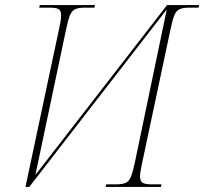

<svg xmlns="http://www.w3.org/2000/svg" viewBox="-20 -734 802 754"><path d="M211 -616Q220 -655 220 -673Q220 -693 209.5 -698.5Q199 -704 174 -704H134L136 -714H353L351 -704H314Q289 -704 275.5 -698Q262 -692 254.5 -673.5Q247 -655 239 -616L119 -47L636 -714H762L760 -704H724Q699 -704 685.5 -698Q672 -692 664.5 -673.5Q657 -655 649 -616L539 -98Q535 -79 532.5 -65Q530 -51 530 -41Q530 -22 540.5 -16Q551 -10 576 -10H614L612 0H395L397 -10H435Q460 -10 473.5 -16Q487 -22 494.5 -41Q502 -60 510 -98L635 -697L95 0H80Z"/></svg>

Font: Noto Serif Display SemiCondensed Thin
Style: Italic
Weight: 100
Width: 4
Italic angle: -12°
Designer: Monotype Design Team
Foundry: Monotype Imaging Inc.
Version: Version 2.009